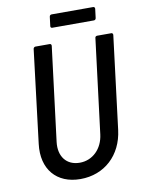

<svg xmlns="http://www.w3.org/2000/svg" viewBox="-93 -911 725 983"><g transform="rotate(-10 269.0 -420.0)"><path d="M236 -780H453C459 -780 463 -784 464 -790L470 -838C470 -844 467 -848 461 -848H245C239 -848 235 -844 234 -838L228 -790C227 -784 231 -780 236 -780ZM245 8C370 8 462 -77 478 -206L538 -690C538 -696 535 -700 529 -700H456C450 -700 445 -696 445 -690L384 -200C375 -126 323 -75 256 -75C187 -75 148 -126 157 -200L218 -690C218 -696 215 -700 209 -700H135C130 -700 125 -696 124 -690L65 -206C49 -77 121 8 245 8Z"/></g></svg>

Font: Barlow Semi Condensed Medium
Style: Italic
Weight: 500
Width: 4
Italic angle: -7°
Designer: Jeremy Tribby
Foundry: Tribby Type
Version: Version 1.422;hotconv 1.0.109;makeotfexe 2.5.65596